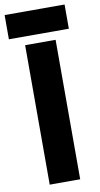

<svg xmlns="http://www.w3.org/2000/svg" viewBox="-109 -922 506 976"><g transform="rotate(-10 144.0 -434.5)"><path d="M-10.7 -763.7Q-10.7 -767.6 -10.7 -771.5Q-10.7 -775.4 -10.7 -779.3Q-10.7 -787.1 -10.7 -794.9Q-10.7 -803.7 -10.7 -811.5Q-10.7 -820.3 -10.7 -828.1Q-10.7 -835.9 -10.7 -844.7Q-10.7 -853.5 -10.7 -861.3Q-10.7 -870.1 -10.7 -878.9Q-8.8 -878.9 -5.9 -878.9Q-3.9 -878.9 -1 -878.9Q32.2 -878.9 65.4 -878.9Q97.7 -878.9 130.9 -878.9Q153.3 -878.9 175.8 -878.9Q198.2 -878.9 221.7 -878.9Q241.2 -878.9 259.8 -878.9Q279.3 -878.9 298.8 -878.9Q298.8 -877 298.8 -874Q298.8 -871.1 298.8 -869.1Q298.8 -857.4 298.8 -844.7Q298.8 -833 298.8 -821.3Q298.8 -813.5 298.8 -804.7Q298.8 -796.9 298.8 -788.1Q298.8 -780.3 298.8 -771.5Q298.8 -762.7 298.8 -753.9Q296.9 -753.9 293.9 -753.9Q291 -753.9 289.1 -753.9Q255.9 -753.9 222.7 -753.9Q190.4 -753.9 157.2 -753.9Q134.8 -753.9 112.3 -753.9Q88.9 -753.9 66.4 -753.9Q46.9 -753.9 28.3 -753.9Q8.8 -753.9 -10.7 -753.9Q-10.7 -756.8 -10.7 -758.8Q-10.7 -761.7 -10.7 -763.7ZM75.2 -710Q80.1 -710 85 -710Q89.8 -710 94.7 -710Q105.5 -710 116.2 -710Q127 -710 137.7 -710Q148.4 -710 159.2 -710Q169.9 -710 180.7 -710Q191.4 -710 202.1 -710Q212.9 -710 222.7 -710Q222.7 -707 222.7 -705.1Q222.7 -702.1 222.7 -700.2Q222.7 -620.1 222.7 -541Q222.7 -460.9 222.7 -381.8Q222.7 -327.1 222.7 -272.5Q222.7 -217.8 222.7 -163.1Q222.7 -120.1 222.7 -77.1Q222.7 -33.2 222.7 9.8Q220.7 9.8 217.8 9.8Q215.8 9.8 212.9 9.8Q197.3 9.8 181.6 9.8Q166 9.8 150.4 9.8Q139.6 9.8 128.9 9.8Q118.2 9.8 107.4 9.8Q96.7 9.8 85.9 9.8Q75.2 9.8 65.4 9.8Q65.4 7.8 65.4 4.9Q65.4 2.9 65.4 0Q65.4 -80.1 65.4 -159.2Q65.4 -238.3 65.4 -318.4Q65.4 -373 65.4 -427.7Q65.4 -482.4 65.4 -537.1Q65.4 -580.1 65.4 -623Q65.4 -667 65.4 -710Q67.4 -710 70.3 -710Q72.3 -710 75.2 -710Z"/></g></svg>

Font: LeFont
Style: Bold
Weight: 800
Designer: Leryon MEDIA
Version: Version 1.0